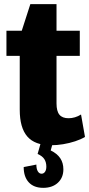

<svg xmlns="http://www.w3.org/2000/svg" viewBox="-20 -688 429 924"><path d="M225 11Q148 11 111.5 -31Q75 -73 75 -160V-510L126 -668H252V-190Q252 -153 266 -136Q280 -119 310 -119Q325 -119 340.5 -123.5Q356 -128 370 -137L389 -29Q369 -17 341.5 -8Q314 1 284 6Q254 11 225 11ZM11 -540H364V-419H11ZM188 216Q143 216 118.5 189.5Q94 163 94 116L155 104Q155 125 162 136.5Q169 148 180 148Q190 148 196.5 139Q203 130 203 114Q203 93 193.5 78Q184 63 161 53L176 0H234L224 36Q255 51 270 73.5Q285 96 285 127Q285 167 258.5 191.5Q232 216 188 216Z"/></svg>

Font: Pathway Extreme Condensed ExtraBold
Style: Regular
Weight: 800
Width: 3
Version: Version 1.001;gftools[0.9.26]